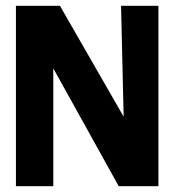

<svg xmlns="http://www.w3.org/2000/svg" viewBox="-20 -643 603 663"><path d="M35 0H164V-407L390 0H527V-623H398L407 -240L187 -623H35Z"/></svg>

Font: Inconsolata SemiExpanded Black
Style: Regular
Weight: 900
Width: 6
Monospace: yes
Designer: Raph Levien, Cyreal, Brenton Simpson
Foundry: Raph Levien, Cyreal, Google
Version: Version 3.100